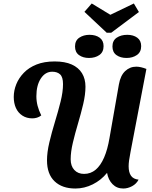

<svg xmlns="http://www.w3.org/2000/svg" viewBox="-20 -1062 874 1103"><path d="M413 21Q337 21 293.5 -20.5Q250 -62 250 -141Q250 -187 263.5 -244Q277 -301 295.5 -361.5Q314 -422 328 -478Q342 -534 342 -579Q342 -619 325.5 -634.5Q309 -650 280 -650Q240 -650 214.5 -611Q189 -572 189 -509Q189 -481 196 -454Q203 -427 217 -399Q206 -390 192.5 -386Q179 -382 166 -382Q133 -382 108.5 -398Q84 -414 71.5 -441.5Q59 -469 59 -505Q59 -542 73.5 -578Q88 -614 117 -644Q146 -674 190 -691.5Q234 -709 294 -709Q353 -709 392 -691.5Q431 -674 451 -641.5Q471 -609 471 -564Q471 -519 458 -464Q445 -409 428 -352Q411 -295 398.5 -242Q386 -189 386 -147Q386 -108 407 -85.5Q428 -63 463 -63Q501 -63 529.5 -87Q558 -111 578 -157Q598 -203 609 -269L663 -577Q672 -628 699 -653.5Q726 -679 763 -679Q776 -679 791 -675.5Q806 -672 821 -666L730 -190Q724 -159 721.5 -140.5Q719 -122 719 -107Q719 -72 732.5 -52.5Q746 -33 776 -30Q764 -6 739 7.5Q714 21 688 21Q651 21 626.5 -4Q602 -29 595 -69Q561 -27 513 -3Q465 21 413 21ZM593 -874 465 -994 507 -1042 614 -977 749 -1042 778 -993 619 -874ZM491 -729Q457 -729 434 -745.5Q411 -762 411 -795Q411 -829 435.5 -845.5Q460 -862 494 -862Q530 -862 552.5 -845.5Q575 -829 575 -797Q575 -763 551 -746Q527 -729 491 -729ZM707 -729Q672 -729 649 -745.5Q626 -762 626 -795Q626 -829 650.5 -845.5Q675 -862 711 -862Q746 -862 768.5 -845.5Q791 -829 791 -797Q791 -763 766.5 -746Q742 -729 707 -729Z"/></svg>

Font: Sansita Swashed Light Medium
Style: Regular
Weight: 500
Version: Version 1.003